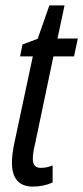

<svg xmlns="http://www.w3.org/2000/svg" viewBox="-20 -678 307 708"><path d="M174 -5V-68Q153 -59 130 -59Q101 -59 101 -93Q101 -114 109 -146L177 -470H253L267 -536H192L218 -658H162L119 -535L63 -514L54 -470H101L33 -151Q24 -109 24 -79Q24 10 101 10Q141 10 174 -5Z"/></svg>

Font: Noto Sans Display Condensed
Style: Italic
Weight: 400
Width: 3
Designer: Monotype Design team
Foundry: Monotype Imaging Inc.
Version: 1.000